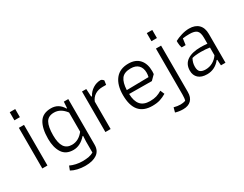

<svg xmlns="http://www.w3.org/2000/svg" viewBox="-86 -1183 2430 1911"><g transform="rotate(-30 1129.5 -227.5)"><path d="M80 -647H143V-554H80ZM81 -467H140V0H81Z M308 155 326 108Q355 122 391.5 130Q428 138 463 138Q507 138 537.5 132Q568 126 592 112V-15L595 -78H588Q523 -4 443 -4Q357 -4 317.5 -65.5Q278 -127 278 -226Q278 -345 318.5 -410.5Q359 -476 454 -476Q541 -476 588 -396H594L599 -469H650V56Q650 125 601 158.5Q552 192 468 192Q421 192 379 182Q337 172 308 155ZM590 -129V-349Q534 -424 459 -424Q392 -424 365.5 -376.5Q339 -329 339 -232Q339 -143 367.5 -99.5Q396 -56 456 -56Q534 -56 590 -129Z M806 -466H855L860 -376H869Q892 -420 933.5 -446Q975 -472 1022 -472Q1029 -472 1039.5 -464.5Q1050 -457 1054 -450L1047 -403H1006Q955 -403 918.5 -380Q882 -357 866 -315V0H806Z M1141 -231Q1141 -346 1192.5 -411Q1244 -476 1343 -476Q1425 -476 1469 -427Q1513 -378 1513 -291Q1513 -281 1511 -259L1460 -208L1200 -210Q1202 -127 1237.5 -85.5Q1273 -44 1346 -44Q1390 -44 1421 -53.5Q1452 -63 1485 -83L1505 -36Q1468 -14 1431.5 -2.5Q1395 9 1343 9Q1141 9 1141 -231ZM1451 -259Q1457 -283 1457 -307Q1457 -361 1427 -392Q1397 -423 1339 -423Q1265 -423 1234 -382Q1203 -341 1199 -255Z M1655 -647H1718V-554H1655ZM1503 178 1517 126Q1557 137 1592 137Q1622 137 1649 128Q1657 105 1657 61V-468H1716V65Q1716 126 1683.5 158.5Q1651 191 1591 191Q1543 191 1503 178Z M1839 -108Q1839 -183 1894 -220.5Q1949 -258 2048 -258Q2081 -258 2125 -254V-322Q2125 -382 2101 -404.5Q2077 -427 2017 -427Q1975 -427 1940 -422L1930 -350H1885Q1874 -381 1874 -411V-430Q1906 -448 1952.5 -462Q1999 -476 2041 -476Q2110 -476 2148 -438.5Q2186 -401 2186 -331V0H2134L2130 -66H2122Q2096 -31 2057.5 -11Q2019 9 1973 9Q1908 9 1873.5 -22.5Q1839 -54 1839 -108ZM2128 -119V-208Q2083 -216 2028 -216Q1962 -216 1925 -205Q1913 -182 1907.5 -161.5Q1902 -141 1902 -117Q1902 -74 1922.5 -57Q1943 -40 1983 -40Q2027 -40 2065 -61Q2103 -82 2128 -119Z"/></g></svg>

Font: Athiti
Style: Regular
Weight: 400
Designer: CadsonDemak Team
Foundry: CadsonDemak
Version: Version 1.032